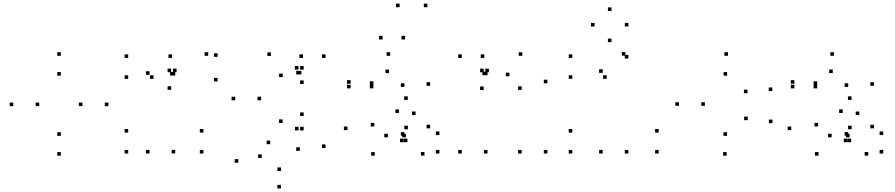

<svg xmlns="http://www.w3.org/2000/svg" viewBox="-20 -848 5000 1073"><path d="M320 -536.2V-556.2H300V-536.2ZM54.2 -254.6V-274.6H34.2V-254.6ZM320 22V2H300V22ZM585.8 -254.6V-274.6H565.8V-254.6ZM320 -88.9V-108.9H300V-88.9ZM199.2 -255V-275H179.2V-255ZM320 -425.2V-445.2H300V-425.2ZM440.8 -255V-275H420.8V-255Z M696.4 -524.2V-544.2H676.4V-524.2ZM696.4 -407.2V-427.2H676.4V-407.2ZM838.1 -407.2V-427.2H818.1V-407.2ZM815.6 -429.7V-449.7H795.6V-429.7ZM815.6 9.8V-10.2H795.6V9.8ZM959.2 9.8V-10.2H939.2V9.8ZM959.2 -425.8V-445.8H939.2V-425.8ZM950.6 -425.8V-445.8H930.6V-425.8ZM941.4 -524.2V-544.2H921.4V-524.2ZM1196.1 -530.2V-550.2H1176.1V-530.2ZM1143.6 -536.1V-556.1H1123.6V-536.1ZM966.8 -444.3V-464.3H946.8V-444.3ZM936.6 -444.3V-464.3H916.6V-444.3ZM936.6 -346V-366H916.6V-346ZM1196.1 -392.9V-412.9H1176.1V-392.9ZM1116.8 10V-10H1096.8V10ZM1116.8 -107V-127H1096.8V-107ZM696.4 -107V-127H676.4V-107ZM696.4 10V-10H676.4V10Z M1490.2 -42.2V-62.2H1470.2V-42.2ZM1648.4 -119.2V-139.2H1628.4V-119.2ZM1677.1 -119.2V-139.2H1657.1V-119.2ZM1677.1 -199.8V-219.8H1657.1V-199.8ZM1559.7 -160.9V-180.9H1539.7V-160.9ZM1439.2 -287.4V-307.4H1419.2V-287.4ZM1560 -417.1V-437.1H1540V-417.1ZM1677.1 -378.5V-398.5H1657.1V-378.5ZM1677.1 -458.8V-478.8H1657.1V-458.8ZM1647.9 -458.8V-478.8H1627.9V-458.8ZM1494.2 -535.3V-555.3H1474.2V-535.3ZM1294.2 -287.4V-307.4H1274.2V-287.4ZM1799.2 -524.2V-544.2H1779.2V-524.2ZM1673.3 -524.2V-544.2H1653.3V-524.2ZM1664.2 -432.1V-452.1H1644.2V-432.1ZM1655.5 -432.1V-452.1H1635.5V-432.1ZM1655.5 -4.9V-24.9H1635.5V-4.9ZM1550.3 107.7V87.7H1530.3V107.7ZM1442.6 34.8V14.8H1422.6V34.8ZM1311.7 61.4V41.4H1291.7V61.4ZM1550.3 205.3V185.3H1530.3V205.3ZM1799.2 -20.9V-40.9H1779.2V-20.9Z M1939.4 -380.1V-400.1H1919.4V-380.1ZM1939.4 -354.2V-374.2H1919.4V-354.2ZM2066.8 -354.2V-374.2H2046.8V-354.2ZM2066.9 -373.7V-393.7H2046.9V-373.7ZM2153.9 -439.3V-459.3H2133.9V-439.3ZM2240.2 -362.5V-382.5H2220.2V-362.5ZM2240.2 -89.7V-109.7H2220.2V-89.7ZM2248.2 -80.3V-100.3H2228.2V-80.3ZM2352.3 21.5V1.5H2332.3V21.5ZM2435.8 10V-10H2415.8V10ZM2435.8 -93.2V-113.2H2415.8V-93.2ZM2383.9 -130.8V-150.8H2363.9V-130.8ZM2383.9 -368.4V-388.4H2363.9V-368.4ZM2160.5 -536.2V-556.2H2140.5V-536.2ZM2258.8 -289.5V-309.5H2238.8V-289.5ZM1921.9 -121V-141H1901.9V-121ZM2074.3 22V2H2054.3V22ZM2235.6 -53.2V-73.2H2215.6V-53.2ZM2256.8 -53.2V-73.2H2236.8V-53.2ZM2259.5 -125.5V-145.5H2239.5V-125.5ZM2147.6 -80.6V-100.6H2127.6V-80.6ZM2071.8 -141.1V-161.1H2051.8V-141.1ZM2209.7 -216.6V-236.6H2189.7V-216.6ZM2302.3 -204.8V-224.8H2282.3V-204.8ZM2213.2 -807.7V-827.7H2193.2V-807.7ZM2368.6 -807.7V-827.7H2348.6V-807.7ZM2243.8 -627.4V-647.4H2223.8V-627.4ZM2118.4 -627.4V-647.4H2098.4V-627.4Z M2695.8 -427.5V-447.5H2675.8V-427.5ZM2686.7 -524.2V-544.2H2666.7V-524.2ZM2560.8 -524.2V-544.2H2540.8V-524.2ZM2560.8 10V-10H2540.8V10ZM2704.5 10V-10H2684.5V10ZM2704.5 -427.5V-447.5H2684.5V-427.5ZM3039.2 -382.7V-402.7H3019.2V-382.7ZM2899.1 -536.1V-556.1H2879.1V-536.1ZM2712.2 -444.2V-464.2H2692.2V-444.2ZM2683 -444.2V-464.2H2663V-444.2ZM2683 -344.8V-364.8H2663V-344.8ZM2827 -421.8V-441.8H2807V-421.8ZM2895.5 -345.6V-365.6H2875.5V-345.6ZM2895.5 10V-10H2875.5V10ZM3039.2 10V-10H3019.2V10Z M3491.8 -521V-541H3471.8V-521ZM3475.2 -537.1V-557.1H3455.2V-537.1ZM3178.5 -524.2V-544.2H3158.5V-524.2ZM3178.5 -407.5V-427.5H3158.5V-407.5ZM3370.7 -407.5V-427.5H3350.7V-407.5ZM3348.2 -440.8V-460.8H3328.2V-440.8ZM3348.2 10V-10H3328.2V10ZM3491.8 10V-10H3471.8V10ZM3661.1 10V-10H3641.1V10ZM3661.1 -107V-127H3641.1V-107ZM3178.5 -107V-127H3158.5V-107ZM3178.5 10V-10H3158.5V10ZM3492 -700.1V-720.1H3472V-700.1ZM3397.3 -786.6V-806.6H3377.3V-786.6ZM3302.7 -700.1V-720.1H3282.7V-700.1ZM3397.3 -612.3V-632.3H3377.3V-612.3Z M4043.2 -88.9V-108.9H4023.2V-88.9ZM3919.2 -256.6V-276.6H3899.2V-256.6ZM4043.6 -425.2V-445.2H4023.6V-425.2ZM4157.4 -327V-347H4137.4V-327ZM4296.2 -339.1V-359.1H4276.2V-339.1ZM4048.3 -536.2V-556.2H4028.3V-536.2ZM3774.2 -256.6V-276.6H3754.2V-256.6ZM4041.1 22V2H4021.1V22ZM4297 -159.6V-179.6H4277V-159.6ZM4158.7 -176.4V-196.4H4138.7V-176.4Z M4419.4 -380.1V-400.1H4399.4V-380.1ZM4419.4 -354.2V-374.2H4399.4V-354.2ZM4546.8 -354.2V-374.2H4526.8V-354.2ZM4546.9 -373.7V-393.7H4526.9V-373.7ZM4633.9 -439.3V-459.3H4613.9V-439.3ZM4720.2 -362.5V-382.5H4700.2V-362.5ZM4720.2 -89.7V-109.7H4700.2V-89.7ZM4728.2 -80.3V-100.3H4708.2V-80.3ZM4832.3 21.5V1.5H4812.3V21.5ZM4915.8 10V-10H4895.8V10ZM4915.8 -93.2V-113.2H4895.8V-93.2ZM4863.9 -130.8V-150.8H4843.9V-130.8ZM4863.9 -368.4V-388.4H4843.9V-368.4ZM4640.5 -536.2V-556.2H4620.5V-536.2ZM4738.8 -289.5V-309.5H4718.8V-289.5ZM4401.9 -121V-141H4381.9V-121ZM4554.3 22V2H4534.3V22ZM4715.6 -53.2V-73.2H4695.6V-53.2ZM4736.8 -53.2V-73.2H4716.8V-53.2ZM4739.5 -125.5V-145.5H4719.5V-125.5ZM4627.6 -80.6V-100.6H4607.6V-80.6ZM4551.8 -141.1V-161.1H4531.8V-141.1ZM4689.7 -216.6V-236.6H4669.7V-216.6ZM4782.3 -204.8V-224.8H4762.3V-204.8Z"/></svg>

Font: Monaspace Neon Dots Var
Style: Regular
Weight: 400
Designer: Riley Cran and the Lettermatic Team
Version: Version 1.100 (Monaspace Neon Dots)